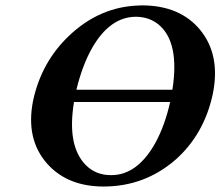

<svg xmlns="http://www.w3.org/2000/svg" viewBox="-20 -678 813 708"><path d="M764.2 -329.1Q731.9 -181.6 627 -88.9Q513.2 9.8 361.8 9.8Q230.5 9.8 155.3 -72.8Q72.8 -164.6 102.5 -309.1Q133.3 -449.7 234.4 -545.9Q346.7 -652.8 490.7 -657.7Q497.6 -657.7 502.9 -658.2Q644.5 -658.2 719.2 -566.4Q794.4 -473.1 764.2 -329.1ZM615.7 -347.2Q643.1 -522.5 564.9 -587.4Q530.3 -615.7 481.9 -616.2Q384.3 -616.2 317.9 -498Q283.2 -435.5 261.7 -347.2ZM607.4 -301.8H252.9Q226.1 -139.6 296.9 -68.8Q334 -31.7 390.6 -32.2Q487.8 -32.2 554.7 -154.3Q588.4 -217.3 607.4 -301.8Z"/></svg>

Font: Linux Libertine Slanted O
Style: Bold Slanted
Weight: 700
Designer: Philipp H. Poll
Foundry: Philipp H. Poll
Version: Version 5.0.0